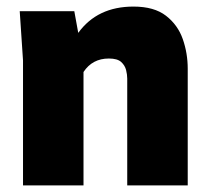

<svg xmlns="http://www.w3.org/2000/svg" viewBox="-20 -564 635 584"><path d="M551 0H367V-325Q367 -337 363.5 -351Q360 -365 348.5 -375.5Q337 -386 311 -386Q261 -386 234 -345V0H50V-380L40 -530H206L218 -464Q276 -544 386 -544Q449 -544 485 -516Q521 -488 536 -445Q551 -402 551 -355Z"/></svg>

Font: Tanohe Sans Black
Style: Regular
Weight: 900
Designer: Village Type and Design LLC & Cristiano Sobral
Foundry: Cooper Hewitt Smithsonian Design Museum
Version: Version 1.00;March 11, 2020;FontCreator 12.0.0.2522 64-bit; 